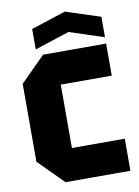

<svg xmlns="http://www.w3.org/2000/svg" viewBox="-98 -974 754 1038"><g transform="rotate(-10 279.0 -454.5)"><path d="M40 -136V-564L176 -700H522V-524H242V-176H532V0H176ZM142 -735V-847L332 -909L522 -847V-735L332 -797Z"/></g></svg>

Font: Tektur ExtraBold
Style: Regular
Weight: 800
Designer: Adam Jagosz
Foundry: Adam Jagosz
Version: Version 1.005;gftools[0.9.30]